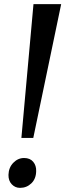

<svg xmlns="http://www.w3.org/2000/svg" viewBox="-20 -899 316 929"><path d="M142 -879H276L141 -231.5H83.5ZM21 -53Q22 -88.5 44.5 -111.5Q67 -134.5 96.5 -134.5Q125.5 -134.5 140.8 -116Q156 -97.5 155 -71Q154.5 -34 131.8 -12Q109 10 77 10Q53.5 10 37 -7.2Q20.5 -24.5 21 -53Z"/></svg>

Font: Merriweather 72pt SemiBold
Style: Italic
Weight: 600
Italic angle: -7.8°
Version: Version 2.101